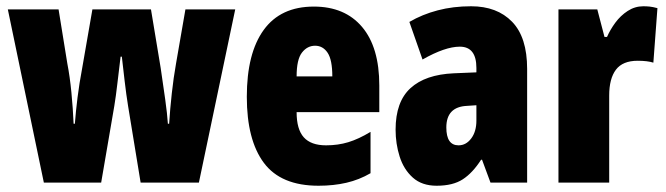

<svg xmlns="http://www.w3.org/2000/svg" viewBox="-20 -583 2127 613"><path d="M389 -244Q383 -281 378 -324Q373 -367 369 -402H365Q360 -362 355 -318.5Q350 -275 345 -245L303 0H120L5 -553H167L195 -380Q203 -339 208 -287.5Q213 -236 215 -188H219Q222 -227 227.5 -271.5Q233 -316 243 -369L275 -553H462L493 -366Q501 -312 507.5 -265.5Q514 -219 516 -188H520Q523 -235 528.5 -285Q534 -335 542 -380L572 -553H731L615 0H429Z M982 -562Q1081 -562 1136 -497Q1191 -432 1191 -310V-225H927Q927 -170 950 -144.5Q973 -119 1021 -119Q1059 -119 1092 -129Q1125 -139 1163 -162V-30Q1127 -9 1086 0.5Q1045 10 997 10Q877 10 822.5 -63Q768 -136 768 -274Q768 -413 822 -487.5Q876 -562 982 -562ZM986 -437Q961 -437 944 -415Q927 -393 927 -339H1041Q1041 -392 1026 -414.5Q1011 -437 986 -437Z M1484 -563Q1567 -563 1615 -513.5Q1663 -464 1663 -363V0H1546L1519 -73H1516Q1489 -31 1457.5 -10.5Q1426 10 1374 10Q1327 10 1298 -16Q1269 -42 1256 -83Q1243 -124 1243 -169Q1243 -258 1290.5 -301.5Q1338 -345 1429 -349L1501 -352V-366Q1501 -434 1448 -434Q1401 -434 1329 -393L1287 -513Q1328 -537 1377.5 -550Q1427 -563 1484 -563ZM1471 -245Q1405 -242 1405 -176Q1405 -119 1444 -119Q1468 -119 1484.5 -141Q1501 -163 1501 -198V-247Z M2034 -563Q2044 -563 2054 -562Q2064 -561 2079 -557L2066 -383Q2047 -389 2016 -389Q1968 -389 1946.5 -360.5Q1925 -332 1925 -278V0H1763V-553H1887L1910 -465H1918Q1928 -488 1944.5 -510.5Q1961 -533 1984 -548Q2007 -563 2034 -563Z"/></svg>

Font: Noto Sans Gurmukhi UI ExtraCondensed Black
Style: Regular
Weight: 900
Width: 2
Designer: Jelle Bosma - Monotype Design Team
Foundry: Monotype Imaging Inc.
Version: Version 2.004; ttfautohint (v1.8.4.7-5d5b)